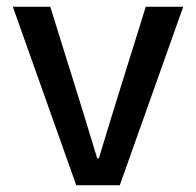

<svg xmlns="http://www.w3.org/2000/svg" viewBox="-20 -549 581 569"><path d="M206 0 18 -529H129L225 -221L268 -80H273L316 -221L412 -529H523L335 0Z"/></svg>

Font: Mona Sans Medium
Style: Regular
Weight: 500
Designer: Deni Anggara
Foundry: GitHub
Version: Version 2.000;Glyphs 3.2.3 (3260)